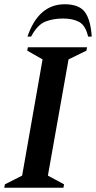

<svg xmlns="http://www.w3.org/2000/svg" viewBox="-27 -882 451 902"><path d="M-7 0 -4 -16 77 -57 173 -603 101 -644 104 -660H382L379 -644L295 -603L198 -57L274 -16L271 0ZM102 -710Q154 -862 277 -862Q345 -862 372 -825Q399 -788 404 -710H387Q375 -762 345.5 -778.5Q316 -795 269 -795Q223 -795 186 -780.5Q149 -766 119 -710Z"/></svg>

Font: Spectral SC SemiBold
Style: Italic
Weight: 600
Italic angle: -10°
Designer: Jean-Baptiste Levee
Foundry: Production Type
Version: Version 2.001